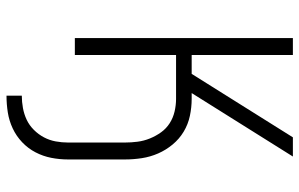

<svg xmlns="http://www.w3.org/2000/svg" viewBox="-185 -525 920 590"><g transform="rotate(90 275.0 -230.0)"><path d="M274 210V163Q293 163 312 159.5Q331 156 348 148Q365 140 379 126Q393 112 402 95Q411 78 414.5 59Q418 40 418 21V-154Q418 -173 415.5 -192.5Q413 -212 405.5 -230.5Q398 -249 386.5 -265Q375 -281 358.5 -291.5Q342 -302 322.5 -306.5Q303 -311 284 -311H149V0H97V-670H149V-359H207L402 -670H461L266 -359H284Q310 -359 336 -353.5Q362 -348 384.5 -334.5Q407 -321 424 -300.5Q441 -280 451.5 -256Q462 -232 466 -206Q470 -180 470 -154V21Q470 47 465 72.5Q460 98 448 121Q436 144 417 162Q398 180 374.5 191Q351 202 325.5 206Q300 210 274 210Z"/></g></svg>

Font: Lode Dark
Style: Regular
Weight: 400
Monospace: yes
Designer: Belleve Invis
Foundry: Belleve Invis
Version: Version 29.2.0; ttfautohint (v1.8.3)